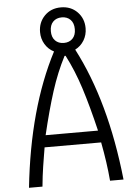

<svg xmlns="http://www.w3.org/2000/svg" viewBox="-70 -1197 824 1246"><g transform="rotate(-5 341.5 -574.0)"><path d="M431.6 -1061.5Q410.2 -1083.3 375 -1083.3Q339.8 -1083.3 318.4 -1061.5Q296.9 -1039.7 296.9 -1000Q296.9 -960.3 318.4 -938.5Q339.8 -916.7 375 -916.7Q410.2 -916.7 431.6 -938.5Q453.1 -960.3 453.1 -1000Q453.1 -1039.7 431.6 -1061.5ZM523.4 -1000Q523.4 -956.4 502 -920.9Q480.5 -885.4 444 -867.2Q628.3 -513 682.9 0H595.1Q585.3 -117.8 559.2 -252.6H190.8Q187.5 -232.4 181 -193Q174.5 -153.6 170.6 -128.3Q166.7 -102.9 162.1 -67.1Q157.6 -31.2 154.9 0H67.1Q121.7 -513 306 -867.2Q269.5 -885.4 248 -920.9Q226.6 -956.4 226.6 -1000Q226.6 -1063.2 268.2 -1105.8Q309.9 -1148.4 375 -1148.4Q440.1 -1148.4 481.8 -1105.8Q523.4 -1063.2 523.4 -1000ZM545.6 -330.7Q507.8 -490.2 469.4 -610.7Q431 -731.1 378.3 -832.7H371.7Q319 -731.1 280.6 -610.7Q242.2 -490.2 204.4 -330.7Z"/></g></svg>

Font: TypoPRO Monoid
Style: Regular
Weight: 400
Width: 4
Monospace: yes
Designer: Andreas Larsen (@larsenwork)
Version: Version 0.61